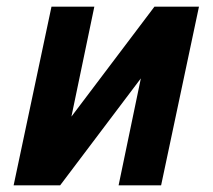

<svg xmlns="http://www.w3.org/2000/svg" viewBox="-20 -558 640 578"><path d="M21 0 135 -538H264L195 -207L445 -538H579L465 0H337L404 -322L161 0Z"/></svg>

Font: Geist Mono ExtraBold
Style: Italic
Weight: 800
Italic angle: -12°
Monospace: yes
Designer: Basement.studio, Andrés Briganti, Mateo Zaragoza
Foundry: Basement.studio, Vercel, Andrés Briganti, Guido Ferreyra, Mateo Zaragoza
Version: Version 1.500; ttfautohint (v1.8.4.7-5d5b)